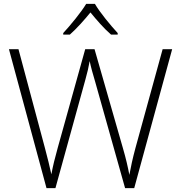

<svg xmlns="http://www.w3.org/2000/svg" viewBox="-20 -967 929 987"><path d="M468 -947H423C398 -905 342 -837 305 -797V-789H339C375 -821 414 -865 445 -903C476 -865 514 -821 551 -789H585V-797C548 -837 492 -905 468 -947ZM865 -714H816L676 -205C661 -149 653 -111 645 -68C637 -110 628 -150 612 -205L466 -714H418L277 -208C262 -155 252 -113 244 -71C235 -113 225 -153 211 -206L75 -714H26L219 0H265L419 -558C429 -593 436 -624 441 -653C447 -623 457 -588 470 -544L623 0H670Z"/></svg>

Font: Noto Sans Syriac Extralight
Style: Regular
Weight: 200
Designer: Patrick Giasson and the Monotype Design Team
Foundry: Monotype Imaging Inc.
Version: Version 3.000